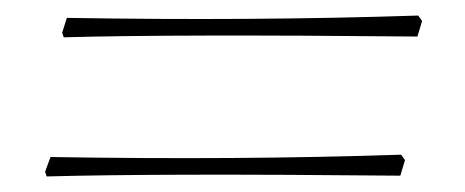

<svg xmlns="http://www.w3.org/2000/svg" viewBox="-20 -368 598 247"><path d="M517 -321Q203 -324 62 -320L60 -326L66 -345Q306 -341 518 -348L523 -341ZM495 -142Q183 -145 40 -141L38 -147L45 -166Q286 -162 496 -169L501 -162Z"/></svg>

Font: Albura ExtraLight
Style: Italic
Weight: 156
Italic angle: -7°
Designer: Mercedes Jáuregui
Foundry: Omnibus-Type Team
Version: Version 1.000